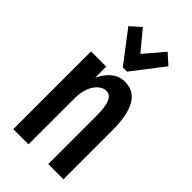

<svg xmlns="http://www.w3.org/2000/svg" viewBox="-218 -752 812 812"><g transform="rotate(45 187.5 -346.5)"><path d="M122 -693 76 -652 183 -512H208L316 -652L270 -693L195 -605ZM40 0H131V-275C131 -350 168 -393 204 -393C233 -393 249 -365 249 -288V0H340V-290C340 -434 294 -476 231 -476C187 -476 154 -446 131 -399V-465H40Z"/></g></svg>

Font: Inconsolata Condensed
Style: Bold
Weight: 700
Width: 3
Monospace: yes
Designer: Raph Levien, Cyreal, Brenton Simpson
Foundry: Raph Levien, Cyreal, Google
Version: Version 3.100